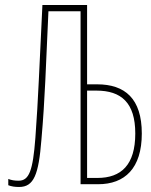

<svg xmlns="http://www.w3.org/2000/svg" viewBox="-20 -734 603 765"><path d="M56 11C115 11 134 -38 145 -177C160 -348 162 -460 173 -689H301V0H371C477 0 545 -63 545 -202C545 -341 478 -398 367 -398H327V-714H149C136 -456 133 -347 121 -185C111 -53 96 -14 54 -14C38 -14 26 -16 13 -21V4C26 9 39 11 56 11ZM327 -25V-373H364C463 -373 519 -325 519 -202C519 -77 463 -25 368 -25Z"/></svg>

Font: Noto Sans Mono SemiCondensed Thin
Style: Regular
Weight: 100
Width: 4
Designer: Monotype Design Team
Foundry: Monotype Imaging Inc.
Version: Version 2.014